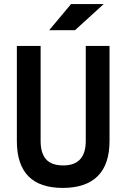

<svg xmlns="http://www.w3.org/2000/svg" viewBox="-20 -921 626 951"><path d="M291 9.8Q63.5 9.8 63.5 -222.7V-693.4H181.2V-222.7Q181.2 -162.1 208.3 -131.8Q235.4 -101.6 293 -101.6Q404.8 -101.6 404.8 -222.7V-693.4H522.5V-222.7Q522.5 -106.4 463.6 -48.3Q404.8 9.8 291 9.8ZM223.6 -771.5 332 -900.9H493.7L351.6 -771.5Z"/></svg>

Font: CaskaydiaCove NFP SemiBold
Style: Regular
Weight: 600
Designer: Aaron Bell
Foundry: Saja Typeworks
Version: Version 2111.001; VTT 6.35;Nerd Fonts 3.1.1